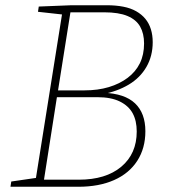

<svg xmlns="http://www.w3.org/2000/svg" viewBox="-20 -713 670 733"><path d="M370 -353 374 -359Q456 -356 495.5 -318.5Q535 -281 535 -212Q535 -147 504 -99Q473 -51 415.5 -25.5Q358 0 279 0H20L23 -20L126 -35L116 -26L218 -666L224 -657L125 -668L128 -688L253 -693H387Q422 -693 450.5 -687.5Q479 -682 500 -670Q521 -658 535 -641Q549 -624 556 -601.5Q563 -579 563 -552Q563 -499 539 -457.5Q515 -416 471.5 -390Q428 -364 370 -353ZM378 -666H240L250 -673L200 -358L194 -368H303Q354 -368 395.5 -380.5Q437 -393 467.5 -416Q498 -439 514 -471.5Q530 -504 530 -547Q530 -585 515 -611.5Q500 -638 466.5 -652Q433 -666 378 -666ZM281 -27Q384 -27 443 -76.5Q502 -126 502 -211Q502 -252 486.5 -280.5Q471 -309 437.5 -325.5Q404 -342 352 -342H190L199 -353L147 -21L139 -27Z"/></svg>

Font: Bitter Thin ExtraLight
Style: Italic
Weight: 250
Italic angle: -9°
Version: Version 2.002